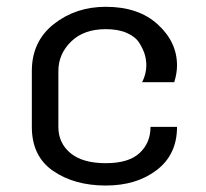

<svg xmlns="http://www.w3.org/2000/svg" viewBox="-20 -537 615 573"><path d="M295.8 -516.7Q393.3 -516.7 450.8 -464.2Q508.3 -411.7 508.3 -341.7Q508.3 -318.3 500 -291.7H404.2Q416.7 -316.7 416.7 -341.7Q416.7 -358.3 412.1 -374.2Q407.5 -390 395.8 -408.8Q384.2 -427.5 358.3 -438.8Q332.5 -450 295.8 -450Q230 -450 192.1 -412.9Q154.2 -375.8 154.2 -325V-158.3Q154.2 -110 190.4 -80Q226.7 -50 295.8 -50Q364.2 -50 396.7 -80.4Q429.2 -110.8 429.2 -158.3H508.3Q508.3 -75.8 447.9 -29.6Q387.5 16.7 295.8 16.7Q201.7 16.7 138.3 -27.1Q75 -70.8 75 -158.3V-325Q75 -413.3 140.4 -465Q205.8 -516.7 295.8 -516.7Z"/></svg>

Font: BoonBaan
Style: Regular
Weight: 400
Designer: Sungsit Sawaiwan
Foundry: FontUni
Version: Version 2.0